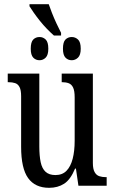

<svg xmlns="http://www.w3.org/2000/svg" viewBox="-20 -888 550 918"><path d="M238 -718Q222 -732 204.5 -750Q187 -768 171 -788Q155 -808 142 -826.5Q129 -845 121 -858V-868H213Q219 -850 228.5 -826Q238 -802 249.5 -777Q261 -752 272 -731V-718ZM169 -600Q151 -600 139 -612.5Q127 -625 127 -655Q127 -687 139 -699Q151 -711 169 -711Q186 -711 198.5 -699Q211 -687 211 -655Q211 -625 198.5 -612.5Q186 -600 169 -600ZM323 -600Q305 -600 293 -612.5Q281 -625 281 -655Q281 -687 293 -699Q305 -711 323 -711Q340 -711 353 -699Q366 -687 366 -655Q366 -625 353 -612.5Q340 -600 323 -600ZM215 10Q148 10 114.5 -36.5Q81 -83 81 -186V-428Q81 -457 73.5 -471.5Q66 -486 52.5 -490.5Q39 -495 21 -495H17V-536H168V-188Q168 -143 174.5 -112.5Q181 -82 198 -66.5Q215 -51 245 -51Q278 -51 298 -71.5Q318 -92 327.5 -129Q337 -166 337 -215V-422Q337 -454 329.5 -469.5Q322 -485 308.5 -490Q295 -495 278 -495H275V-536H424V-109Q424 -80 432.5 -65Q441 -50 455 -45.5Q469 -41 486 -41H490V0H355L343 -82H339Q317 -29 286.5 -9.5Q256 10 215 10Z"/></svg>

Font: Noto Serif ExtraCondensed
Style: Regular
Weight: 400
Width: 2
Designer: Monotype Design Team
Foundry: Monotype Imaging Inc.
Version: Version 2.013